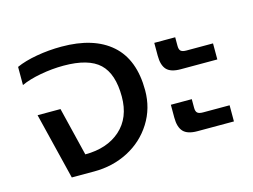

<svg xmlns="http://www.w3.org/2000/svg" viewBox="-80 -684 1077 818"><g transform="rotate(-15 458.5 -275.0)"><path d="M144 0 71.8 -293.9H172.9L225.1 -80.1Q321.8 -80.1 380.4 -132.3Q439 -184.6 439 -277.8Q439 -378.4 390.9 -423.8Q342.8 -469.2 232.9 -469.2Q182.6 -469.2 131.1 -459.7Q79.6 -450.2 44.9 -434.1V-514.2Q81.5 -530.8 135.3 -540.3Q189 -549.8 245.1 -549.8Q387.7 -549.8 464.8 -481.7Q542 -413.6 542 -277.8Q542 -198.7 501.7 -134.8Q461.4 -70.8 393.3 -35.4Q325.2 0 243.2 0Z M711.9 -325.2Q668 -325.2 649.9 -344.7Q631.8 -364.3 631.8 -405.8V-462.9H724.1V-424.8Q724.1 -408.7 731.2 -402.3Q738.3 -396 755.9 -396H873V-325.2ZM711.9 -51.8Q668.5 -51.8 650.1 -71.5Q631.8 -91.3 631.8 -132.8V-189.9H724.1V-151.9Q724.1 -135.7 731.2 -129.4Q738.3 -123 755.9 -123H873V-51.8Z"/></g></svg>

Font: Prompt
Style: Regular
Weight: 400
Designer: Katatrad Team
Foundry: CadsonDemak
Version: Version 1.000;PS 001.000;hotconv 1.0.88;makeotf.lib2.5.64775